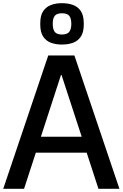

<svg xmlns="http://www.w3.org/2000/svg" viewBox="-23 -1191 773 1211"><path d="M-2.7 0 281.3 -841H446.3L730.3 0H598L523.7 -228H203L128.7 0ZM235 -328.7H492.3L365 -718.3H361.7ZM367.3 -910Q329.7 -910 298.8 -921.2Q268 -932.3 249.5 -960Q231 -987.7 231 -1035.3V-1045Q231 -1093.7 249.5 -1120.8Q268 -1148 298.8 -1159.5Q329.7 -1171 367.3 -1171Q406 -1171 437.2 -1159.8Q468.3 -1148.7 486.8 -1121.2Q505.3 -1093.7 505.3 -1045V-1035.3Q505.3 -987.7 486.8 -960Q468.3 -932.3 437.2 -921.2Q406 -910 367.3 -910ZM367.3 -973.3Q399.3 -973.3 413 -989.2Q426.7 -1005 426.7 -1039.7V-1041.3Q426.7 -1076.3 413.3 -1091.8Q400 -1107.3 367.3 -1107.3Q336 -1107.3 322.8 -1091.7Q309.7 -1076 309.7 -1041V-1040Q309.7 -1005.3 322.8 -989.3Q336 -973.3 367.3 -973.3Z"/></svg>

Font: Matangi Light
Style: Regular
Weight: 300
Designer: Prashant Pant
Foundry: The Graphic Ant
Version: Version 3.002